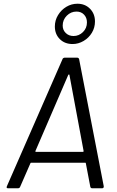

<svg xmlns="http://www.w3.org/2000/svg" viewBox="-20 -1009 629 1029"><path d="M464 -8 440 -134Q440 -137 437 -137H147Q144 -137 143 -134L88 -8Q85 0 76 0H23Q12 0 17 -11L315 -692Q316 -696 320 -698Q324 -700 327 -700H393Q397 -700 400 -698Q403 -696 404 -692L536 -11V-9Q536 0 527 0H474Q466 0 464 -8ZM173 -195H424Q426 -195 427.5 -197Q429 -199 428 -200L352 -608Q351 -610 349.5 -610Q348 -610 346 -608L170 -200Q169 -198 170 -196.5Q171 -195 173 -195ZM274 -867Q274 -900 291 -928Q308 -956 335.5 -972.5Q363 -989 395 -989Q436 -989 462.5 -962Q489 -935 489 -894Q489 -861 472.5 -833.5Q456 -806 428 -789.5Q400 -773 369 -773Q327 -773 300.5 -799.5Q274 -826 274 -867ZM446 -889Q446 -914 430.5 -930.5Q415 -947 390 -947Q360 -947 338 -925Q316 -903 316 -872Q316 -848 332.5 -832Q349 -816 374 -816Q403 -816 424.5 -837Q446 -858 446 -889Z"/></svg>

Font: Barlow
Style: Italic
Weight: 400
Italic angle: -7°
Designer: Jeremy Tribby
Foundry: Tribby Type
Version: Version 1.408